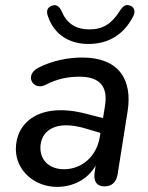

<svg xmlns="http://www.w3.org/2000/svg" viewBox="-20 -722 577 751"><path d="M203 9C262 9 321 -17 354 -74L350 -46C345 -11 360 7 388 7C417 7 435 -9 440 -40L479 -286C499 -410 445 -497 302 -497C246 -497 185 -485 132 -458C73 -430 108 -365 158 -390C202 -413 244 -422 291 -422C372 -422 402 -382 391 -310L383 -260L317 -277C132 -325 42 -241 42 -139C42 -54 116 9 203 9ZM326 -550C399 -550 461 -582 500 -656C512 -678 505 -694 489 -700C472 -707 461 -698 449 -680C417 -629 383 -607 329 -607C280 -607 243 -628 223 -674C213 -697 201 -706 184 -700C166 -694 159 -680 168 -657C193 -585 253 -550 326 -550ZM138 -144C138 -205 191 -260 326 -216L373 -202L371 -190C359 -109 299 -60 230 -60C180 -60 138 -89 138 -144Z"/></svg>

Font: SN Pro Medium
Style: Italic
Weight: 400
Italic angle: -9°
Designer: Tobias Whetton
Foundry: Supernotes
Version: Version 1.001;Glyphs 3.2 (3249)